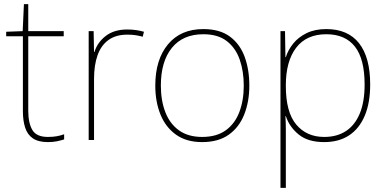

<svg xmlns="http://www.w3.org/2000/svg" viewBox="-20 -679 1872 931"><path d="M212 10Q166 10 139.5 -8Q113 -26 102 -60Q91 -94 91 -140V-503H10V-525L90 -528L96 -659H117V-528H289V-503H117V-143Q117 -82 137 -48.5Q157 -15 212 -15Q237 -15 256 -18.5Q275 -22 291 -28V-3Q275 2 256.5 6Q238 10 212 10Z M410 0V-528H434L436 -427H438Q452 -473 492.5 -504.5Q533 -536 597 -536Q621 -536 640.5 -533Q660 -530 678 -525L672 -501Q653 -506 636.5 -508.5Q620 -511 597 -511Q542 -511 506 -485Q470 -459 453 -411Q436 -363 436 -297V0Z M960 10Q884 10 833.5 -26Q783 -62 758 -124Q733 -186 733 -264Q733 -390 794.5 -464Q856 -538 966 -538Q1046 -538 1095 -501.5Q1144 -465 1166.5 -403Q1189 -341 1189 -264Q1189 -187 1164.5 -124.5Q1140 -62 1089.5 -26Q1039 10 960 10ZM960 -15Q1030 -15 1074.5 -47Q1119 -79 1140.5 -135.5Q1162 -192 1162 -264Q1162 -333 1142.5 -389.5Q1123 -446 1080 -479.5Q1037 -513 966 -513Q867 -513 813.5 -447Q760 -381 760 -264Q760 -191 782 -134.5Q804 -78 848.5 -46.5Q893 -15 960 -15Z M1340 232V-528H1362L1364 -402H1366Q1377 -437 1402 -468Q1427 -499 1467 -518.5Q1507 -538 1562 -538Q1667 -538 1721 -469.5Q1775 -401 1775 -269Q1775 -180 1748.5 -117.5Q1722 -55 1672.5 -22.5Q1623 10 1552 10Q1473 10 1428 -27Q1383 -64 1366 -116H1364Q1366 -82 1366 -49.5Q1366 -17 1366 15V232ZM1552 -15Q1614 -15 1657.5 -43.5Q1701 -72 1724.5 -128.5Q1748 -185 1748 -269Q1748 -393 1701 -453Q1654 -513 1562 -513Q1466 -513 1416 -447.5Q1366 -382 1366 -265V-262Q1366 -135 1416.5 -75Q1467 -15 1552 -15Z"/></svg>

Font: Noto Sans Symbols Thin
Style: Regular
Weight: 250
Version: Version 2.002